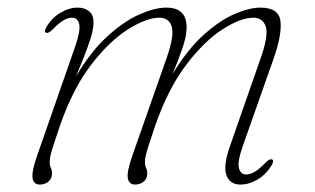

<svg xmlns="http://www.w3.org/2000/svg" viewBox="-20 -477 826 504"><path d="M328 -70 417.5 -325Q438 -384 430.8 -407.2Q423.5 -430.5 398 -430.5Q365 -430.5 316.8 -400.5Q268.5 -370.5 220.2 -308.2Q172 -246 138 -149Q126 -113.5 120 -94.8Q114 -76 112.2 -67.2Q110.5 -58.5 110.5 -53Q110.5 -42 113.5 -36.2Q116.5 -30.5 116.5 -21Q116.5 -8 107 -0.2Q97.5 7.5 84.5 7.5Q68.5 7.5 65.5 -9.2Q62.5 -26 78 -70L176.5 -352.5Q191.5 -395.5 188 -413Q184.5 -430.5 168.5 -430.5Q159 -430.5 147 -423.8Q135 -417 118.5 -400Q107 -388.5 101 -391Q95 -393.5 101.5 -405.5Q115.5 -429.5 138.2 -443.2Q161 -457 184 -457Q202 -457 213.8 -447.5Q225.5 -438 225.5 -418.5Q225.5 -407 222 -391.5Q218.5 -376 208.5 -349Q198.5 -322 179.5 -276.5Q219 -343 262.8 -382.5Q306.5 -422 346.8 -439.5Q387 -457 416.5 -457Q474 -457 469.5 -397.5Q469 -387.5 466.2 -375.5Q463.5 -363.5 456 -342.2Q448.5 -321 433 -282.5Q471.5 -346.5 513.8 -384.8Q556 -423 595.2 -440Q634.5 -457 663.5 -457Q712 -457 716.2 -421.5Q720.5 -386 697.5 -321L618.5 -97Q603 -54 607 -36.5Q611 -19 626.5 -19Q636.5 -19 648.2 -25.8Q660 -32.5 676.5 -49.5Q688 -61 694 -58.5Q700 -56 693.5 -44Q679.5 -20 656.8 -6.2Q634 7.5 611 7.5Q583.5 7.5 574.5 -16.8Q565.5 -41 583 -91.5L664.5 -325Q685.5 -384.5 677.5 -407.5Q669.5 -430.5 645 -430.5Q612 -430.5 564.5 -400.2Q517 -370 469.5 -307.8Q422 -245.5 388 -149Q376 -113.5 370 -94.8Q364 -76 362.2 -67.2Q360.5 -58.5 360.5 -53Q360.5 -42 363.5 -36.2Q366.5 -30.5 366.5 -21Q366.5 -8 357 -0.2Q347.5 7.5 334.5 7.5Q318.5 7.5 315.5 -9.2Q312.5 -26 328 -70Z"/></svg>

Font: Fraunces 9pt S000 Thin
Style: Italic
Weight: 100
Italic angle: -16°
Version: Version 1.000; ttfautohint (v1.8.3)